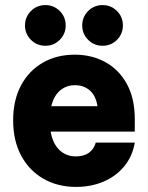

<svg xmlns="http://www.w3.org/2000/svg" viewBox="-20 -725 582 755"><path d="M279.2 10Q206.7 10 150.8 -22.1Q95 -54.2 63.3 -112.9Q31.7 -171.7 31.7 -251.7Q31.7 -330.8 62.5 -388.8Q93.3 -446.7 147.9 -478.3Q202.5 -510 274.2 -510Q340.8 -510 394.2 -480.8Q447.5 -451.7 478.8 -395Q510 -338.3 510 -256.7V-207.5H179.2Q187.5 -160 213.8 -135Q240 -110 278.3 -110Q310 -110 329.6 -124.2Q349.2 -138.3 356.7 -164.2H510Q500.8 -110 468.3 -70.8Q435.8 -31.7 387.1 -10.8Q338.3 10 279.2 10ZM181.7 -307.5H363.3Q356.7 -349.2 332.9 -369.6Q309.2 -390 275 -390Q240.8 -390 216.2 -369.2Q191.7 -348.3 181.7 -307.5ZM383.3 -545Q350 -545 326.7 -568.3Q303.3 -591.7 303.3 -625Q303.3 -658.3 326.7 -681.7Q350 -705 383.3 -705Q416.7 -705 440 -681.7Q463.3 -658.3 463.3 -625Q463.3 -591.7 440 -568.3Q416.7 -545 383.3 -545ZM158.3 -545Q125 -545 101.7 -568.3Q78.3 -591.7 78.3 -625Q78.3 -658.3 101.7 -681.7Q125 -705 158.3 -705Q191.7 -705 215 -681.7Q238.3 -658.3 238.3 -625Q238.3 -591.7 215 -568.3Q191.7 -545 158.3 -545Z"/></svg>

Font: Funnel Sans Light ExtraBold
Style: Regular
Weight: 800
Version: Version 1.000